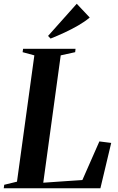

<svg xmlns="http://www.w3.org/2000/svg" viewBox="-38 -1003 630 1023"><path d="M-18 0 -15.5 -18.5 52.5 -35 145 -708 82.5 -725 85 -743H364.5L362.5 -725L285.5 -708L192.5 -29.5L401 -44L491.5 -249.5L554.5 -241.5L497 0ZM231.5 -797.5 218 -811.5 371 -983 440 -909.5Q413 -887 378.2 -867Q343.5 -847 305.8 -829.5Q268 -812 231.5 -797.5Z"/></svg>

Font: Merriweather 144pt SemiBold
Style: Italic
Weight: 600
Italic angle: -7.8°
Version: Version 2.101